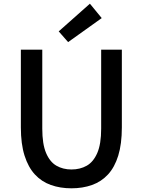

<svg xmlns="http://www.w3.org/2000/svg" viewBox="-20 -1006 773 1040"><path d="M367 14Q306 14 255.5 -4Q205 -22 169 -61Q133 -100 113 -163Q93 -226 93 -316V-737H209V-309Q209 -226 229.5 -177.5Q250 -129 285.5 -108.5Q321 -88 367 -88Q414 -88 450 -108.5Q486 -129 507 -177.5Q528 -226 528 -309V-737H640V-316Q640 -226 620.5 -163Q601 -100 565 -61Q529 -22 478.5 -4Q428 14 367 14ZM349 -778 298 -836 467 -986 531 -908Z"/></svg>

Font: Noto Sans KR Medium
Style: Regular
Weight: 500
Designer: Ryoko NISHIZUKA  (kana, bopomofo & ideographs); Paul D. Hunt (Latin, Greek & Cyrillic); Sandoll Communications , Soo-you
Foundry: Adobe
Version: Version 2.004-H2;hotconv 1.0.118;makeotfexe 2.5.65603